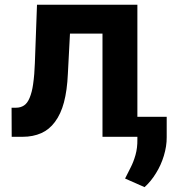

<svg xmlns="http://www.w3.org/2000/svg" viewBox="-20 -565 741 793"><path d="M73.7 0H28.3L27.8 -120.1H45.9Q64.9 -120.1 79.1 -129.4Q92.8 -138.2 102.1 -160.2Q112.3 -184.6 116.7 -216.8Q122.6 -258.3 124 -304.2L132.8 -545.4H547.4V0H403.3V-426.3H269L260.3 -259.8Q257.3 -191.9 244.1 -142.1Q231.4 -94.2 207 -61.5Q183.6 -29.8 150.4 -15.1Q116.2 0 73.7 0ZM547.4 -82.5H668.5V2Q668.9 38.1 656.7 78.6Q645 117.2 624.5 149.9Q604.5 183.1 577.1 208L496.6 172.4Q504.4 157.2 520 126Q531.2 104.5 539.6 75.2Q547.9 45.9 547.4 11.2Z"/></svg>

Font: My Font
Style: Bold
Weight: 500
Designer: Rasmus Andersson
Foundry: rsms
Version: Version 0.001